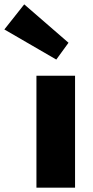

<svg xmlns="http://www.w3.org/2000/svg" viewBox="-107 -860 424 880"><path d="M4 -840 -87 -725 151 -587 207 -664ZM60 -513H237V0H60Z"/></svg>

Font: Hussar Techniczny
Style: Bold 
Weight: 700
Foundry: Cannot Into Space Fonts
Version: Version 0.77